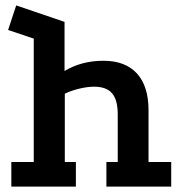

<svg xmlns="http://www.w3.org/2000/svg" viewBox="-20 -691 678 711"><path d="M22 0V-91H105V-548L10 -580L40 -671L219 -610V-428Q282 -466 363 -466Q444 -466 487 -419Q530 -372 530 -283V-91H614V0H374V-91H416V-267Q416 -321 395 -345.5Q374 -370 328 -370Q305 -370 275 -363Q245 -356 220 -344V-91H261V0Z"/></svg>

Font: Podkova
Style: Bold
Weight: 700
Designer: Ilya Yudin
Foundry: Cyreal (www.cyreal.org)
Version: Version 2.102; ttfautohint (v1.8.1.43-b0c9)